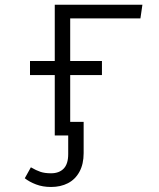

<svg xmlns="http://www.w3.org/2000/svg" viewBox="-20 -558 655 791"><path d="M558.5 -482.1H269.2V-306.7H400V-248.7H269.2V-55.9H324.6V72.8Q324.6 117.9 307.4 149.5Q290.3 181 260 196.7Q229.7 212.3 190.3 212.3Q155.9 212.3 128.5 201.8Q101 191.3 82.1 176.4L107.2 131.3Q129.2 144.1 146.9 150Q164.6 155.9 190.3 155.9Q223.6 155.9 242.3 136.7Q261 117.4 261 76.9V0H205.6V-248.7H103.6V-306.7H205.6V-538.5H566.7Z"/></svg>

Font: Fira Code Fixed Light
Style: Regular
Weight: 300
Monospace: yes
Designer: Carrois Corporate, Edenspiekermann AG, Nikita Prokopov
Foundry: Carrois Corporate, Edenspiekermann AG, Nikita Prokopov
Version: Version 5.002